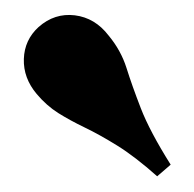

<svg xmlns="http://www.w3.org/2000/svg" viewBox="-20 -704 255 252"><path d="M186.3 -472.6Q157.3 -498.4 133.9 -512.9Q110.5 -527.4 91.1 -536.7Q71.8 -546 56.5 -555.6Q41.1 -565.3 28.2 -580.6Q10.5 -601.6 11.3 -626.6Q12.1 -651.6 30.6 -668.5Q51.6 -687.1 78.2 -683.9Q104.8 -680.6 122.6 -657.3Q138.7 -637.9 146 -614.9Q153.2 -591.9 164.9 -561.7Q176.6 -531.5 204 -487.9Z"/></svg>

Font: Playfair 9pt Black
Style: Regular
Weight: 900
Designer: Claus Eggers Sørensen
Foundry: Claus Eggers Sørensen
Version: Version 2.203